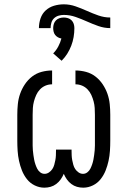

<svg xmlns="http://www.w3.org/2000/svg" viewBox="-20 -856 590 888"><path d="M185 12Q162 12 140.5 1.5Q119 -9 104.5 -27.5Q90 -46 81.5 -67.5Q73 -89 68 -112Q63 -135 61.5 -158.5Q60 -182 60 -205V-325Q60 -350 62.5 -374.5Q65 -399 73 -422Q81 -445 95 -466Q109 -487 128.5 -502Q148 -517 172 -523.5Q196 -530 221 -530V-466Q205 -466 190.5 -460Q176 -454 165 -442.5Q154 -431 147.5 -416.5Q141 -402 137 -387Q133 -372 132 -356.5Q131 -341 131 -325V-205Q131 -194 131 -183Q131 -172 132 -161Q133 -150 134.5 -139Q136 -128 138 -117.5Q140 -107 143.5 -96.5Q147 -86 152 -76Q157 -66 166 -59Q175 -52 186 -52Q197 -52 206.5 -58.5Q216 -65 222 -74Q228 -83 231 -94Q234 -105 236 -115.5Q238 -126 238.5 -137Q239 -148 239 -159V-164H311V-159Q311 -148 311.5 -137Q312 -126 314 -115.5Q316 -105 319 -94Q322 -83 328 -74Q334 -65 343.5 -58.5Q353 -52 364 -52Q375 -52 384 -59Q393 -66 398 -76Q403 -86 406.5 -96.5Q410 -107 412 -117.5Q414 -128 415.5 -139Q417 -150 418 -161Q419 -172 419 -183Q419 -194 419 -205V-325Q419 -341 418 -356.5Q417 -372 413 -387Q409 -402 402.5 -416.5Q396 -431 385 -442.5Q374 -454 359.5 -460Q345 -466 329 -466V-530Q354 -530 378 -523.5Q402 -517 421.5 -502Q441 -487 455 -466Q469 -445 477 -422Q485 -399 487.5 -374.5Q490 -350 490 -325V-205Q490 -182 488.5 -158.5Q487 -135 482 -112Q477 -89 468.5 -67.5Q460 -46 445.5 -27.5Q431 -9 409.5 1.5Q388 12 365 12Q350 12 336 8Q322 4 310 -5Q298 -14 289.5 -26Q281 -38 275 -52Q269 -38 260.5 -26Q252 -14 240 -5Q228 4 214 8Q200 12 185 12ZM160 -726Q160 -749 167.5 -771Q175 -793 191.5 -808Q208 -823 230 -829.5Q252 -836 275 -836Q303 -836 330 -826.5Q357 -817 382.5 -805.5Q408 -794 435 -784.5Q462 -775 490 -775V-726Q462 -726 435 -735.5Q408 -745 382.5 -756.5Q357 -768 330 -777.5Q303 -787 275 -787Q263 -787 251 -783.5Q239 -780 230 -771.5Q221 -763 217.5 -750.5Q214 -738 214 -726ZM265 -575 226 -609Q240 -623 249.5 -641Q259 -659 264 -678Q256 -679 248 -683.5Q240 -688 235 -694.5Q230 -701 228 -709.5Q226 -718 226 -726Q226 -736 229 -745.5Q232 -755 239 -762Q246 -769 255.5 -772Q265 -775 275 -775Q285 -775 294.5 -772Q304 -769 311 -762Q318 -755 321 -745.5Q324 -736 324 -726Q324 -705 320.5 -684.5Q317 -664 309.5 -644.5Q302 -625 291 -607.5Q280 -590 265 -575Z"/></svg>

Font: Lode
Style: Regular
Weight: 400
Monospace: yes
Designer: Belleve Invis
Foundry: Belleve Invis
Version: Version 29.2.0; ttfautohint (v1.8.3)